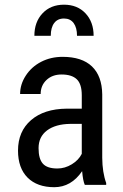

<svg xmlns="http://www.w3.org/2000/svg" viewBox="-20 -777 519 807"><path d="M336.4 0H426.3V-7.8C415.5 -37.8 410 -73.1 409.7 -113.8V-380.4C409 -431.8 394.6 -470.9 366.5 -497.8C338.3 -524.7 297.2 -538.1 243.2 -538.1C210 -538.1 179.9 -531.1 152.8 -517.1C125.8 -503.1 104.3 -483.8 88.4 -459.2C72.4 -434.7 64.5 -408.9 64.5 -381.8H150.9C150.9 -405.6 159 -425.2 175.3 -440.7C191.6 -456.1 212.7 -463.9 238.8 -463.9C267.4 -463.9 288.7 -457.2 302.7 -443.8C316.7 -430.5 323.7 -408 323.7 -376.5V-320.3H260.3C196.8 -319.7 146.8 -303.5 110.4 -272C73.9 -240.4 55.7 -197.8 55.7 -144C55.7 -95.2 69.1 -57.4 95.9 -30.5C122.8 -3.7 160.2 9.8 208 9.8C255.5 9.8 294.6 -12.7 325.2 -57.6C327.5 -30.6 331.2 -11.4 336.4 0ZM221.2 -68.8C192.5 -68.8 172.2 -75.6 160.2 -89.1C148.1 -102.6 142.1 -124.3 142.1 -154.3C142.1 -186.2 154 -211 177.7 -228.8C201.5 -246.5 233.9 -255.7 274.9 -256.3H323.7V-130.4C314.9 -112.8 300.9 -98.1 281.7 -86.4C262.5 -74.7 242.4 -68.8 221.2 -68.8ZM303.7 -626.5H373.5C373.5 -665.2 362.1 -696.7 339.4 -720.9C316.6 -745.2 286.5 -757.3 249 -757.3C211.6 -757.3 181.5 -745.2 158.7 -720.9C135.9 -696.7 124.5 -665.2 124.5 -626.5H193.4C193.4 -649.6 198.2 -667.5 207.8 -680.2C217.4 -692.9 231.1 -699.2 249 -699.2C266.6 -699.2 280.1 -692.8 289.6 -679.9C299 -667.1 303.7 -649.3 303.7 -626.5Z"/></svg>

Font: Roboto Condensed
Style: Regular
Weight: 400
Designer: Google
Version: Version 2.134; 2016